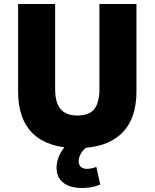

<svg xmlns="http://www.w3.org/2000/svg" viewBox="-20 -725 768 954"><path d="M364 11Q221 11 145.5 -59.5Q70 -130 70 -270V-705H254V-282Q254 -214 281.5 -182.5Q309 -151 365 -151Q423 -151 448.5 -183Q474 -215 474 -282V-705H658V-270Q658 -131 582 -60Q506 11 364 11ZM387 209Q327 209 294 182.5Q261 156 261 109Q261 65 289 22Q317 -21 363 -47L417 0Q404 10 393.5 22Q383 34 377 47.5Q371 61 371 75Q371 95 382 104.5Q393 114 411 114Q423 114 434.5 111.5Q446 109 459 105L478 192Q453 202 432.5 205.5Q412 209 387 209Z"/></svg>

Font: Nunito Sans 7pt SemiCondensed Black
Style: Regular
Weight: 900
Width: 4
Designer: Vernon Adams
Foundry: Vernon Adams
Version: Version 3.101;gftools[0.9.27]